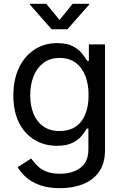

<svg xmlns="http://www.w3.org/2000/svg" viewBox="-20 -781 653 1017"><path d="M298.3 215.8Q237.8 215.8 193.6 200.4Q149.4 185.1 120.1 159.7Q90.8 134.3 73.7 104.5L145 58.6Q156.7 74.2 174.1 93.3Q191.4 112.3 220.9 125.7Q250.5 139.2 298.3 139.2Q363.8 139.2 406 107.9Q448.2 76.7 448.2 9.3V-100.1H439.9Q430.7 -84.5 413.8 -63Q397 -41.5 365.5 -25.1Q334 -8.8 281.2 -8.8Q215.8 -8.8 163.6 -39.8Q111.3 -70.8 81.1 -130.4Q50.8 -189.9 50.8 -275.4Q50.8 -359.9 80.6 -422.1Q110.4 -484.4 162.8 -518.6Q215.3 -552.7 283.2 -552.7Q335.9 -552.7 367.4 -535.4Q398.9 -518.1 416 -495.6Q433.1 -473.1 442.4 -458.5H450.7V-545.9H536.1V14.2Q536.1 84.5 504.4 129.2Q472.7 173.8 418.7 194.8Q364.7 215.8 298.3 215.8ZM295.9 -86.9Q345.7 -86.9 379.9 -109.6Q414.1 -132.3 431.6 -175Q449.2 -217.8 449.2 -277.3Q449.2 -335.4 431.9 -379.6Q414.6 -423.8 380.4 -449Q346.2 -474.1 295.9 -474.1Q244.1 -474.1 209.5 -447.5Q174.8 -420.9 157.5 -376.5Q140.1 -332 140.1 -277.3Q140.1 -221.2 157.7 -178.2Q175.3 -135.3 210 -111.1Q244.6 -86.9 295.9 -86.9ZM225.1 -760.7 295.4 -675.3 364.7 -760.7H452.1V-756.3L336.9 -626H253.4L138.7 -756.3V-760.7Z"/></svg>

Font: Adwaita Sans
Style: Regular
Weight: 400
Designer: Rasmus Andersson
Foundry: rsms
Version: Version 4.001;git-9221beed3